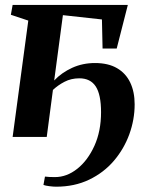

<svg xmlns="http://www.w3.org/2000/svg" viewBox="-20 -542 594 760"><path d="M194.5 -223.5Q224 -254.5 265.5 -273.5Q307 -292.5 356 -292.5Q408.5 -292.5 443.2 -272.2Q478 -252 495.5 -215.2Q513 -178.5 513 -129Q513 -68.5 491.8 -10.2Q470.5 48 430.5 94.8Q390.5 141.5 332.8 169.2Q275 197 202 197Q191.5 197 175.5 195Q159.5 193 152 190L158 157Q165 158 175.8 158.5Q186.5 159 197.5 159Q244.5 159 286 126Q327.5 93 353.8 35Q380 -23 380 -98Q380 -167.5 359 -199.8Q338 -232 294 -232Q261.5 -232 235.2 -218.2Q209 -204.5 189.5 -186L165 0H30L92 -460.5L23 -483.5L30 -522.5H486L442 -350H386L383.5 -465L229 -482Z"/></svg>

Font: Merriweather 96pt
Style: Bold Italic
Weight: 700
Italic angle: -7.8°
Version: Version 2.101